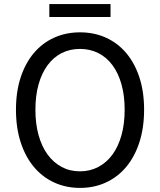

<svg xmlns="http://www.w3.org/2000/svg" viewBox="-20 -905 782 938"><path d="M371 13Q302 13 244.5 -13.5Q187 -40 145.5 -89.5Q104 -139 81 -210Q58 -281 58 -369Q58 -457 81 -527Q104 -597 145.5 -646Q187 -695 244.5 -721Q302 -747 371 -747Q440 -747 497.5 -721Q555 -695 596.5 -646Q638 -597 661 -527Q684 -457 684 -369Q684 -281 661 -210Q638 -139 596.5 -89.5Q555 -40 497.5 -13.5Q440 13 371 13ZM371 -68Q420 -68 460.5 -89.5Q501 -111 529.5 -150Q558 -189 573.5 -244.5Q589 -300 589 -369Q589 -438 573.5 -493Q558 -548 529.5 -586.5Q501 -625 460.5 -645.5Q420 -666 371 -666Q321 -666 281 -645.5Q241 -625 212.5 -586.5Q184 -548 168.5 -493Q153 -438 153 -369Q153 -300 168.5 -244.5Q184 -189 212.5 -150Q241 -111 281 -89.5Q321 -68 371 -68ZM221 -885H520V-822H221Z"/></svg>

Font: SpoqaHanSans-Regular
Style: Regular
Weight: 400
Designer: [Spoqa Han Sans] Dong-huui Kim \uAE40 \uB3D9 \uD718  Younghwa Kang \uAC15 \uC601 \uD654  [Noto Sans] Ryoko NISHIZUKA \u8
Foundry: Spoqa (http://www.spoqa-han-sans.com)
Version: Version 2.000